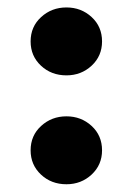

<svg xmlns="http://www.w3.org/2000/svg" viewBox="-20 -488 351 508"><path d="M61 -378.4Q61 -417.5 88.9 -442.9Q116.7 -468.3 155.8 -468.3Q194.8 -468.3 222.4 -442.9Q250 -417.5 250 -378.4Q250 -339.8 222.4 -314.2Q194.8 -288.6 155.8 -288.6Q115.7 -288.6 88.4 -314.2Q61 -339.8 61 -378.4ZM61 -90.3Q61 -129.4 88.9 -154.8Q116.7 -180.2 155.8 -180.2Q194.8 -180.2 222.4 -154.8Q250 -129.4 250 -90.3Q250 -51.8 222.4 -26.1Q194.8 -0.5 155.8 -0.5Q115.7 -0.5 88.4 -26.1Q61 -51.8 61 -90.3Z"/></svg>

Font: Vazirmatn UI FD Black
Style: Regular
Weight: 900
Designer: Saber Rastikerdar
Foundry: Saber Rastikerdar
Version: Version 33.003